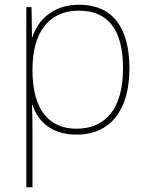

<svg xmlns="http://www.w3.org/2000/svg" viewBox="-20 -609 623 810"><path d="M313 -589C203 -589 139 -523 117 -453H115L113 -579H91V181H117V-36C117 -78 117 -122 115 -167H117C139 -97 198 -41 303 -41C444 -41 526 -142 526 -320C526 -496 453 -589 313 -589ZM313 -564C435 -564 499 -485 499 -320C499 -152 426 -66 303 -66C189 -66 117 -143 117 -313V-316C117 -472 185 -564 313 -564Z"/></svg>

Font: Noto Sans Tamil UI Thin
Style: Regular
Weight: 100
Designer: Jelle Bosma - Monotype Design Team
Foundry: Monotype Imaging Inc.
Version: Version 2.004